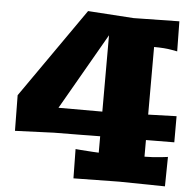

<svg xmlns="http://www.w3.org/2000/svg" viewBox="-52 -784 844 837"><g transform="rotate(5 370.0 -365.0)"><path d="M25.9 -338.9 299.8 -731 500 -717.8 700.2 -721.2 702.1 -589.8 678.2 -594.2Q647 -600.1 600.1 -600.1V-304.2L724.1 -308.1V-193.8L600.1 -192.9V-120.1Q635.3 -120.1 678.2 -125L702.1 -127.9L700.2 1L500 -2L299.8 1L297.9 -127L321.8 -125Q389.2 -120.1 399.9 -120.1V-191.9Q376 -191.9 348.4 -191.4Q320.8 -190.9 319.8 -190.9L198.2 -189.9L27.8 -183.1ZM208 -299.8H399.9V-633.8Z"/></g></svg>

Font: Zantroke
Style: Regular
Weight: 500
Foundry: gluk
Version: Version 0.36